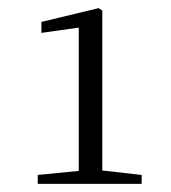

<svg xmlns="http://www.w3.org/2000/svg" viewBox="-20 -915 421 473"><path d="M174 -462H329V-484L232 -495V-889L223 -895L82 -861V-834L174 -847V-494L73 -484V-462Z"/></svg>

Font: Noto Serif TC Light
Style: Regular
Weight: 300
Designer: Ryoko NISHIZUKA 西塚涼子 (kana & ideographs); Frank Grießhammer (Latin, Greek & Cyrillic); Wenlong ZHANG 张文龙 (bopomofo); San
Foundry: Adobe
Version: Version 2.001;hotconv 1.1.0;makeotfexe 2.6.0